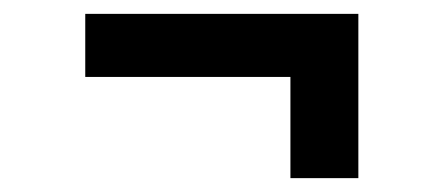

<svg xmlns="http://www.w3.org/2000/svg" viewBox="-20 -380 640 277"><path d="M497 -123H399V-269H103V-360H497Z"/></svg>

Font: Fira Mono Medium
Style: Regular
Weight: 500
Designer: Carrois Corporate & Edenspiekermann AG
Foundry: Carrois Corporate GbR & Edenspiekermann AG
Version: Version 3.206